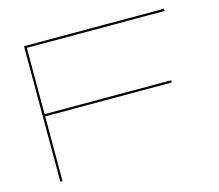

<svg xmlns="http://www.w3.org/2000/svg" viewBox="-97 -799 1055 924"><g transform="rotate(-15 430.5 -337.5)"><path d="M94.5 0V-675H792V-664H105.5V-333.5H736V-322.5H105.5V0Z"/></g></svg>

Font: Anybody UltraExpanded Thin
Style: Regular
Weight: 100
Width: 9
Designer: Tyler Finck
Foundry: Etcetera Type Company
Version: Version 1.010; ttfautohint (v1.8.3) -l 8 -r 50 -G 200 -x 14 